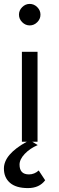

<svg xmlns="http://www.w3.org/2000/svg" viewBox="-22 -725 302 982"><path d="M176 147 209 197Q179 237 121 237Q60 237 29 210Q-2 183 -2 137Q-2 64 115 0H90V-460H170V0H143L171 17Q131 34 104.5 62Q78 90 78 117Q78 167 126 167Q154 167 176 147ZM91.5 -611.5Q75 -628 75 -650Q75 -672 91.5 -688.5Q108 -705 130 -705Q152 -705 168.5 -688.5Q185 -672 185 -650Q185 -628 168.5 -611.5Q152 -595 130 -595Q108 -595 91.5 -611.5Z"/></svg>

Font: renner_400book
Style: Book
Weight: 400
Version: Version 003.000 ; ttfautohint (v0.97) -l 8 -r 50 -G 200 -x 1